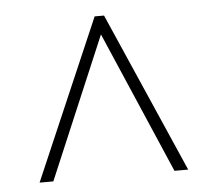

<svg xmlns="http://www.w3.org/2000/svg" viewBox="-40 -757 590 529"><g transform="rotate(-5 255.0 -492.5)"><path d="M49 -271 240 -714H266L460 -271H422L253 -663L87 -271Z"/></g></svg>

Font: Noto Serif Lao SemiCondensed ExtraLight
Style: Regular
Weight: 200
Width: 4
Designer: Monotype Design Team
Foundry: Monotype Imaging Inc.
Version: Version 2.003; ttfautohint (v1.8.4.7-5d5b)